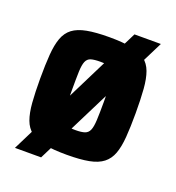

<svg xmlns="http://www.w3.org/2000/svg" viewBox="-116 -658 739 807"><g transform="rotate(20 253.0 -255.0)"><path d="M40 55 349 -565H467L157 55ZM254 8Q194 8 154.5 0.5Q115 -7 92 -25Q69 -43 58 -73Q47 -103 43.5 -148Q40 -193 40 -255Q40 -318 43.5 -363Q47 -408 58 -438Q69 -468 92 -485.5Q115 -503 154.5 -510.5Q194 -518 254 -518Q314 -518 353 -510.5Q392 -503 415 -485.5Q438 -468 449 -438Q460 -408 463.5 -363Q467 -318 467 -255Q467 -193 463.5 -148Q460 -103 449 -73Q438 -43 415 -25Q392 -7 353 0.5Q314 8 254 8ZM253 -102Q280 -102 294.5 -107Q309 -112 315.5 -127Q322 -142 323.5 -173Q325 -204 325 -255Q325 -307 323.5 -337.5Q322 -368 315.5 -383.5Q309 -399 294.5 -403.5Q280 -408 253 -408Q227 -408 212 -403.5Q197 -399 190.5 -383.5Q184 -368 183 -337.5Q182 -307 182 -255Q182 -204 183.5 -173Q185 -142 191 -127Q197 -112 212 -107Q227 -102 253 -102Z"/></g></svg>

Font: Saira SemiCondensed
Style: Bold
Weight: 700
Width: 4
Designer: Hector Gatti with collaboration of the Omnibus-Type team
Foundry: Omnibus-Type
Version: Version 1.101